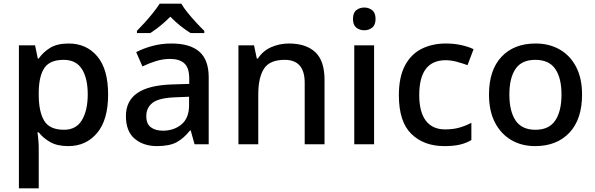

<svg xmlns="http://www.w3.org/2000/svg" viewBox="-20 -786 3242 1046"><path d="M354 -549Q451 -549 510 -479Q569 -409 569 -271Q569 -133 509 -61.5Q449 10 352 10Q291 10 252.5 -12.5Q214 -35 191 -65H184Q187 -47 189 -23Q191 1 191 20V240H83V-539H171L186 -467H191Q214 -501 252.5 -525Q291 -549 354 -549ZM327 -460Q253 -460 223 -417.5Q193 -375 191 -288V-271Q191 -178 220.5 -128.5Q250 -79 329 -79Q395 -79 426.5 -132Q458 -185 458 -272Q458 -360 426 -410Q394 -460 327 -460Z M914 -549Q1015 -549 1066 -504.5Q1117 -460 1117 -365V0H1040L1019 -75H1015Q980 -31 941 -10.5Q902 10 835 10Q762 10 714 -30Q666 -70 666 -154Q666 -236 728 -279Q790 -322 918 -326L1011 -329V-358Q1011 -417 984 -441Q957 -465 908 -465Q867 -465 829 -453Q791 -441 756 -424L722 -502Q760 -522 809.5 -535.5Q859 -549 914 -549ZM938 -256Q847 -253 812 -226.5Q777 -200 777 -153Q777 -111 802 -92.5Q827 -74 867 -74Q928 -74 969 -108.5Q1010 -143 1010 -212V-259ZM968 -766Q980 -744 1002.5 -716.5Q1025 -689 1049.5 -662.5Q1074 -636 1093 -618V-606H1018Q992 -622 963 -645Q934 -668 908 -695Q854 -641 799 -606H726V-618Q745 -637 768.5 -663Q792 -689 814 -716.5Q836 -744 850 -766Z M1554 -549Q1647 -549 1697.5 -502Q1748 -455 1748 -351V0H1640V-335Q1640 -460 1531 -460Q1449 -460 1418 -411.5Q1387 -363 1387 -271V0H1279V-539H1364L1379 -467H1385Q1412 -509 1457.5 -529Q1503 -549 1554 -549Z M1965 -745Q1989 -745 2007.5 -730.5Q2026 -716 2026 -683Q2026 -650 2007.5 -635.5Q1989 -621 1965 -621Q1939 -621 1921 -635.5Q1903 -650 1903 -683Q1903 -716 1921 -730.5Q1939 -745 1965 -745ZM2018 -539V0H1910V-539Z M2401 10Q2289 10 2221 -56.5Q2153 -123 2153 -267Q2153 -366 2186 -428.5Q2219 -491 2277 -520Q2335 -549 2409 -549Q2455 -549 2494.5 -540Q2534 -531 2560 -518L2527 -431Q2500 -441 2468.5 -449.5Q2437 -458 2408 -458Q2264 -458 2264 -268Q2264 -176 2300 -128.5Q2336 -81 2405 -81Q2449 -81 2483.5 -91Q2518 -101 2548 -117V-23Q2519 -6 2485 2Q2451 10 2401 10Z M3151 -271Q3151 -136 3082 -63Q3013 10 2895 10Q2822 10 2765.5 -23Q2709 -56 2676.5 -118.5Q2644 -181 2644 -271Q2644 -404 2712 -476.5Q2780 -549 2898 -549Q2972 -549 3029 -516.5Q3086 -484 3118.5 -422Q3151 -360 3151 -271ZM2755 -271Q2755 -180 2789 -129.5Q2823 -79 2897 -79Q2971 -79 3005 -129.5Q3039 -180 3039 -271Q3039 -361 3005 -410.5Q2971 -460 2896 -460Q2822 -460 2788.5 -410.5Q2755 -361 2755 -271Z"/></svg>

Font: Noto Sans Thaana Medium
Style: Regular
Weight: 500
Designer: David Williams
Foundry: Google Inc.
Version: Version 3.001; ttfautohint (v1.8.4.7-5d5b)